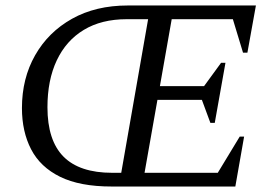

<svg xmlns="http://www.w3.org/2000/svg" viewBox="-20 -680 988 700"><path d="M387 0Q271 0 199 -35.5Q127 -71 93.5 -135.5Q60 -200 60 -286Q60 -394 108 -478.5Q156 -563 242.5 -611.5Q329 -660 446 -660H913L882 -488H866L829 -610H606L563 -366H724L786 -451H802L763 -232H747L716 -316H554L507 -50H774L854 -182H870L838 0ZM389 -50H422L520 -610H442Q350 -610 285.5 -571Q221 -532 187 -460Q153 -388 153 -289Q153 -168 211.5 -109Q270 -50 389 -50Z"/></svg>

Font: Spectral
Style: Italic
Weight: 400
Italic angle: -10°
Designer: Jean-Baptiste Levee
Foundry: Production Type
Version: Version 2.001